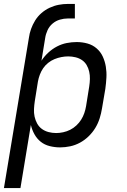

<svg xmlns="http://www.w3.org/2000/svg" viewBox="-24 -742 644 977"><path d="M-4 215 123 -549Q126 -572 134 -594.5Q142 -617 155 -638Q168 -659 187 -675.5Q206 -692 228.5 -702.5Q251 -713 274.5 -717.5Q298 -722 321 -722H357V-648H321Q301 -648 280.5 -642Q260 -636 243.5 -622Q227 -608 218 -588.5Q209 -569 206 -549L187 -433Q201 -455 221.5 -474Q242 -493 266 -505.5Q290 -518 315.5 -523Q341 -528 366 -528Q395 -528 421.5 -520.5Q448 -513 468 -495.5Q488 -478 499 -454Q510 -430 514.5 -403Q519 -376 517.5 -347.5Q516 -319 512 -290L495 -190Q491 -165 483 -139.5Q475 -114 461 -91Q447 -68 427 -48.5Q407 -29 383 -16Q359 -3 333 2.5Q307 8 282 8Q255 8 229 1.5Q203 -5 183.5 -20.5Q164 -36 151.5 -58.5Q139 -81 133 -106L80 215ZM262 -65Q279 -65 297.5 -69Q316 -73 333 -81.5Q350 -90 364.5 -103.5Q379 -117 389 -133Q399 -149 405 -166.5Q411 -184 414 -202L430 -302Q433 -321 433.5 -340Q434 -359 430 -377Q426 -395 417 -410.5Q408 -426 393.5 -436Q379 -446 360.5 -450.5Q342 -455 323 -455Q306 -455 288 -451.5Q270 -448 253 -441Q236 -434 221 -422Q206 -410 195.5 -394.5Q185 -379 178.5 -361.5Q172 -344 169 -327L153 -227Q150 -207 149 -187Q148 -167 152 -148.5Q156 -130 165 -113.5Q174 -97 189 -86Q204 -75 223 -70Q242 -65 262 -65Z"/></svg>

Font: Iosevka SS04 Extended Oblique
Style: Regular
Weight: 400
Width: 7
Italic angle: -9°
Monospace: yes
Designer: Belleve Invis
Foundry: Belleve Invis
Version: Version 19.0.0; ttfautohint (v1.8.4)